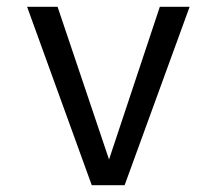

<svg xmlns="http://www.w3.org/2000/svg" viewBox="-20 -547 640 567"><path d="M540 -527H452L302 -76L150 -527H60L251 0H348Z"/></svg>

Font: FiraMono Nerd Font
Style: Regular
Weight: 400
Designer: Carrois Corporate & Edenspiekermann AG
Foundry: Carrois Corporate GbR & Edenspiekermann AG
Version: Version 003.206;Nerd Fonts 3.3.0